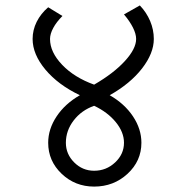

<svg xmlns="http://www.w3.org/2000/svg" viewBox="-20 -690 688 710"><path d="M328.1 -58.6Q373 -58.6 405.8 -89.4Q438.5 -120.1 438.5 -162.1Q438.5 -201.2 408.2 -238.3Q377.9 -275.4 328.1 -298.8Q281.2 -282.2 252.4 -244.6Q223.6 -207 223.6 -162.1Q223.6 -120.1 254.4 -89.4Q285.2 -58.6 328.1 -58.6ZM328.1 0Q257.8 0 208 -47.4Q158.2 -94.7 158.2 -162.1Q158.2 -212.9 189.5 -259.8Q220.7 -306.6 275.4 -337.9Q195.3 -376 147.9 -432.6Q100.6 -489.3 100.6 -545.9Q100.6 -579.1 115.7 -609.4Q130.9 -639.6 158.2 -663.1L210.9 -630.9Q188.5 -608.4 176.8 -586.4Q165 -564.5 165 -545.9Q165 -497.1 210 -450.2Q254.9 -403.3 328.1 -377Q400.4 -418.9 441.9 -464.4Q483.4 -509.8 483.4 -545.9Q483.4 -564.5 471.7 -587.9Q460 -611.3 438.5 -636.7L497.1 -669.9Q521.5 -644.5 535.2 -612.3Q548.8 -580.1 548.8 -545.9Q548.8 -493.2 505.4 -437Q461.9 -380.9 385.7 -337.9Q440.4 -306.6 471.7 -259.8Q502.9 -212.9 502.9 -162.1Q502.9 -94.7 451.7 -47.4Q400.4 0 328.1 0Z"/></svg>

Font: Lohit Devanagari
Style: Regular
Weight: 400
Version: 2.95.4